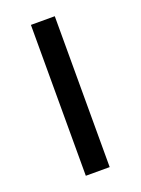

<svg xmlns="http://www.w3.org/2000/svg" viewBox="-109 -583 465 635"><g transform="rotate(-20 123.5 -265.5)"><path d="M81.5 0V-531H165.5V0Z"/></g></svg>

Font: Epilogue
Style: Regular
Weight: 400
Designer: Tyler Finck
Foundry: Etcetera Type Co
Version: Version 2.112